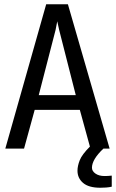

<svg xmlns="http://www.w3.org/2000/svg" viewBox="-20 -714 545 902"><path d="M299 -694 495 -16H405L355 -198H143L93 -16H5L197 -694ZM249 -614 241 -573 162 -267H336L258 -573ZM505 163Q493 166 478 167Q463 168 451 168Q397 168 370.5 145.5Q344 123 344 88Q344 66 354.5 39Q365 12 403 -26H466V-16Q412 35 412 74Q412 90 428.5 101.5Q445 113 471 113Q478 113 487.5 112.5Q497 112 505 111Z"/></svg>

Font: D2Coding
Style: Regular
Weight: 400
Monospace: yes
Designer: Yong-Rak Park; Jeong-Hwan Yoon; Sang-Min Lee;
Foundry: NHN Corporation
Version: Version 1.3.2; Build 20180524